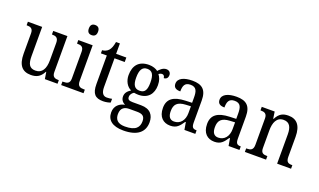

<svg xmlns="http://www.w3.org/2000/svg" viewBox="-95 -1328 3548 2137"><g transform="rotate(20 1679.0 -259.5)"><path d="M252 10C313 10 363 -8 400 -81H404L417 0H567V-42H564C524 -42 489 -50 489 -109V-536H321V-494H324C365 -494 398 -485 398 -422V-216C398 -118 364 -53 284 -53C211 -53 190 -101 190 -190V-536H21V-494H24C65 -494 98 -485 98 -427V-186C98 -49 152 10 252 10Z M738 -638C769 -638 793 -653 793 -698C793 -743 769 -758 738 -758C707 -758 684 -743 684 -698C684 -653 707 -638 738 -638ZM610 0H875V-42H863C820 -42 788 -51 788 -114V-536H618V-494H624C665 -494 697 -485 697 -426V-109C697 -50 664 -42 622 -42H610Z M1108 10C1142 10 1178 2 1195 -6V-50C1176 -46 1158 -43 1134 -43C1091 -43 1066 -73 1066 -143V-483H1187V-536H1066V-659H1020C1011 -606 999 -577 979 -554C959 -532 931 -522 905 -520V-483H975V-145C975 -30 1016 10 1108 10Z M1431 239C1599 239 1677 168 1677 53C1677 -29 1634 -93 1523 -93H1421C1376 -93 1362 -107 1362 -134C1362 -164 1381 -184 1402 -197C1415 -194 1439 -192 1454 -192C1568 -192 1623 -265 1623 -365C1623 -423 1607 -458 1585 -486C1597 -494 1608 -500 1624 -500C1647 -500 1656 -481 1656 -463C1690 -463 1705 -487 1705 -515C1705 -543 1687 -567 1651 -567C1609 -567 1577 -532 1560 -513C1539 -531 1499 -546 1454 -546C1335 -546 1277 -476 1277 -361C1277 -294 1309 -234 1362 -210C1322 -184 1300 -157 1300 -117C1300 -74 1327 -49 1353 -37C1292 -25 1237 15 1237 94C1237 185 1301 239 1431 239ZM1451 -239C1391 -239 1366 -279 1366 -364C1366 -454 1391 -498 1450 -498C1511 -498 1534 -456 1534 -365C1534 -278 1512 -239 1451 -239ZM1433 191C1343 191 1314 147 1314 87C1314 9 1364 -10 1414 -10H1506C1566 -10 1599 8 1599 69C1599 139 1563 191 1433 191Z M1903 10C1980 10 2009 -30 2048 -87H2055L2070 0H2199V-42H2196C2154 -42 2139 -58 2139 -114V-373C2139 -500 2082 -546 1968 -546C1872 -546 1799 -516 1799 -450C1799 -406 1827 -387 1880 -387C1880 -451 1894 -496 1963 -496C2036 -496 2047 -446 2047 -373V-313L1971 -310C1830 -305 1761 -256 1761 -150C1761 -41 1822 10 1903 10ZM1928 -48C1878 -48 1855 -83 1855 -145C1855 -223 1888 -264 1990 -269L2048 -272V-191C2048 -106 2001 -48 1928 -48Z M2426 10C2503 10 2532 -30 2571 -87H2578L2593 0H2722V-42H2719C2677 -42 2662 -58 2662 -114V-373C2662 -500 2605 -546 2491 -546C2395 -546 2322 -516 2322 -450C2322 -406 2350 -387 2403 -387C2403 -451 2417 -496 2486 -496C2559 -496 2570 -446 2570 -373V-313L2494 -310C2353 -305 2284 -256 2284 -150C2284 -41 2345 10 2426 10ZM2451 -48C2401 -48 2378 -83 2378 -145C2378 -223 2411 -264 2513 -269L2571 -272V-191C2571 -106 2524 -48 2451 -48Z M2786 0H3037V-42H3032C2992 -42 2960 -49 2960 -109V-320C2960 -406 2987 -483 3071 -483C3142 -483 3168 -432 3168 -346V0H3333V-42H3328C3287 -42 3259 -51 3259 -114V-350C3259 -487 3202 -546 3105 -546C3043 -546 2997 -527 2961 -455H2956L2944 -536H2791V-494H2796C2836 -494 2869 -485 2869 -426V-114C2869 -51 2835 -42 2794 -42H2786Z"/></g></svg>

Font: Noto Serif Georgian SemiCondensed
Style: Regular
Weight: 400
Width: 4
Designer: Monotype Design Team, Akaki Razmadze
Foundry: Google LLC
Version: Version 2.003